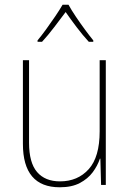

<svg xmlns="http://www.w3.org/2000/svg" viewBox="-20 -783 553 813"><path d="M428 -528V0H408L405 -111H403Q393 -81 372.5 -53.5Q352 -26 318 -8Q284 10 233 10Q77 10 77 -174V-528H103V-179Q103 -94 137 -54.5Q171 -15 234 -15Q309 -15 355.5 -66.5Q402 -118 402 -227V-528ZM270 -763Q282 -741 301.5 -712Q321 -683 341 -656Q361 -629 375 -612V-606H356Q331 -633 304.5 -668Q278 -703 258 -732Q237 -704 210 -668.5Q183 -633 158 -606H139V-612Q155 -631 175 -658.5Q195 -686 214 -714Q233 -742 245 -763Z"/></svg>

Font: Noto Sans Lao Looped SemiCondensed Thin
Style: Regular
Weight: 100
Width: 4
Designer: Mark Frömberg, Ben Mitchell
Foundry: The Fontpad Ltd
Version: Version 1.002; ttfautohint (v1.8.4.7-5d5b)